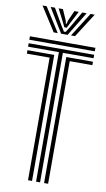

<svg xmlns="http://www.w3.org/2000/svg" viewBox="-106 -1032 597 1081"><g transform="rotate(10 193.0 -491.5)"><path d="M182.2 0V-740.5H6V-760.2H380.5V-740.5H205V0ZM136.2 0V-700.8H6V-720.5H159.2V0ZM228 0V-720.5H380.5V-700.8H251V0ZM6 -780.2V-800H380.5V-780.2ZM45.8 -983H69.5L157.2 -844.8H134ZM92.2 -983H116.8L169.8 -891.5L190 -859H200L220.2 -891.2L273.2 -983H298L213.8 -844.8H176.5ZM138 -983H162.5L189 -922.5L192.8 -905.2H197.5L201.2 -922.5L228.2 -983H252.8L215 -910L202 -883.5H188L175.2 -910ZM320.5 -983H344.2L256 -844.8H232.8Z"/></g></svg>

Font: Big Shoulders Inline Text Thin
Style: Bold
Weight: 700
Version: Version 2.002